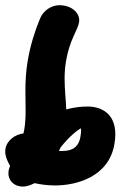

<svg xmlns="http://www.w3.org/2000/svg" viewBox="-38 -695 508 718"><path d="M49.8 -196C19.4 -192.6 -11.8 -171.2 -17.7 -138.3C-18.2 -135.1 -18.5 -131.9 -18.5 -128.6C-18.5 -112.2 -11.7 -94.5 -0.3 -74.4C-0.7 -73.3 -2.4 -69.2 -4.4 -63L-4.8 -61.6L-5.8 -56.1C-6.3 -53 -6.6 -49.9 -6.6 -46.9C-6.6 -21 12.9 2.7 47.9 2.7C59.9 2.7 72.9 -0.8 91.5 -10.1C112.6 -5.4 138.5 -1.5 168.2 -1.5C246 -1.5 368 -32.1 389.7 -155.2C392.1 -168.9 393.3 -181.4 393.3 -192.8C393.3 -272.6 338 -296.6 290.1 -296.6C263.3 -296.6 238.3 -293.6 209.7 -285.7C208.1 -325.1 203.6 -361.5 203.6 -400C203.6 -422 205 -444.6 209.3 -469C223.4 -548.8 252.3 -580.9 257.6 -611.4C258.1 -613.9 258.3 -616.4 258.3 -618.9C258.3 -647.9 229.4 -675.5 183.9 -675.5H183C156.3 -675.5 123.7 -656.7 111.5 -625C91.4 -576.7 75.5 -524.2 66.1 -470.7C58.6 -427.9 57 -389.3 57 -353.8C57 -328.7 57.8 -305 57.8 -282.5C57.8 -257.5 56.8 -233.8 52.8 -210.8C52.1 -206.8 51.5 -203.8 49.8 -196ZM191.6 -130.4C190.9 -130.4 190.4 -130.3 189.8 -130.3C188.5 -130.3 187 -130.4 182.4 -130.7C184 -133.8 184.9 -135.3 188.4 -143.6C222.3 -186.2 251.8 -208.8 264.7 -215.1C264.9 -213.5 265.2 -211 265.2 -207.3C265.2 -201.9 264.6 -193.9 262.6 -182.6C253.9 -132.9 215.7 -130.4 191.6 -130.4Z"/></svg>

Font: TudorRose
Style: BoldOblique
Weight: 500
Version: Version 001.000